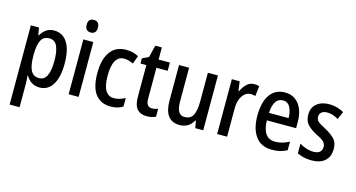

<svg xmlns="http://www.w3.org/2000/svg" viewBox="-98 -1166 3385 1826"><g transform="rotate(15 1595.0 -252.5)"><path d="M298 -550Q381 -550 427.5 -479Q474 -408 474 -270Q474 -136 428 -63Q382 10 301 10Q255 10 221.5 -11.5Q188 -33 167 -70H162Q164 -48 165.5 -27Q167 -6 167 10V240H69V-540H149L162 -467H167Q213 -550 298 -550ZM273 -466Q218 -466 193 -422.5Q168 -379 167 -286V-266Q167 -169 192 -122Q217 -75 274 -75Q324 -75 348.5 -124.5Q373 -174 373 -270Q373 -366 349.5 -416Q326 -466 273 -466Z M636 -745Q691 -745 691 -683Q691 -652 676.5 -636.5Q662 -621 636 -621Q610 -621 595 -636.5Q580 -652 580 -683Q580 -745 636 -745ZM684 -540V0H586V-540Z M1002 10Q903 10 850 -58Q797 -126 797 -267Q797 -402 851 -476Q905 -550 1006 -550Q1043 -550 1074 -542Q1105 -534 1129 -520L1100 -440Q1078 -451 1055 -457.5Q1032 -464 1010 -464Q898 -464 898 -267Q898 -75 1010 -75Q1040 -75 1067 -83.5Q1094 -92 1120 -106V-22Q1096 -6 1065.5 2Q1035 10 1002 10Z M1384 -75Q1413 -75 1444 -87V-9Q1427 0 1404 5Q1381 10 1355 10Q1294 10 1261 -27Q1228 -64 1228 -147V-459H1170V-510L1233 -540L1262 -659H1327V-540H1438V-459H1327V-154Q1327 -75 1384 -75Z M1911 -540V0H1832L1820 -71H1814Q1794 -31 1759 -10.5Q1724 10 1681 10Q1602 10 1565 -41.5Q1528 -93 1528 -187V-540H1627V-207Q1627 -76 1703 -76Q1765 -76 1788.5 -122Q1812 -168 1812 -259V-540Z M2267 -550Q2293 -550 2317 -543L2305 -443Q2286 -450 2260 -450Q2211 -450 2178.5 -403.5Q2146 -357 2146 -281V0H2048V-540H2125L2138 -447H2143Q2163 -491 2194 -520.5Q2225 -550 2267 -550Z M2571 -549Q2632 -549 2674 -518Q2716 -487 2737.5 -433Q2759 -379 2759 -308V-248H2471Q2474 -72 2599 -72Q2669 -72 2736 -110V-25Q2703 -7 2668 1.5Q2633 10 2590 10Q2480 10 2426 -65.5Q2372 -141 2372 -266Q2372 -403 2424 -476Q2476 -549 2571 -549ZM2571 -471Q2480 -471 2472 -322H2665Q2665 -385 2642 -428Q2619 -471 2571 -471Z M3156 -150Q3156 -72 3109 -31Q3062 10 2979 10Q2935 10 2900 1.5Q2865 -7 2837 -21V-117Q2864 -99 2901 -86.5Q2938 -74 2975 -74Q3017 -74 3037.5 -92.5Q3058 -111 3058 -144Q3058 -172 3038.5 -192.5Q3019 -213 2962 -240Q2904 -270 2870.5 -305.5Q2837 -341 2837 -405Q2837 -472 2883.5 -511Q2930 -550 3007 -550Q3047 -550 3082.5 -540Q3118 -530 3151 -512L3118 -435Q3093 -450 3065 -459.5Q3037 -469 3008 -469Q2972 -469 2952 -452.5Q2932 -436 2932 -408Q2932 -379 2952.5 -361Q2973 -343 3030 -314Q3087 -283 3121.5 -248Q3156 -213 3156 -150Z"/></g></svg>

Font: Noto Sans Ethiopic Condensed Medium
Style: Regular
Weight: 500
Width: 3
Designer: Monotype Design Team
Foundry: Monotype Imaging Inc.
Version: Version 2.102; ttfautohint (v1.8.4.7-5d5b)